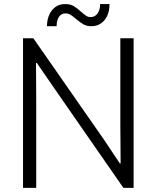

<svg xmlns="http://www.w3.org/2000/svg" viewBox="-20 -904 753 924"><path d="M90.8 -719.7H140.6L481 -231L556.6 -117.7H560.5L559.1 -303.7V-719.7H623V0H573.7L233.9 -489.7L157.2 -601.1H153.3L154.3 -421.4V0H90.8ZM293 -884.3Q317.4 -884.8 333.7 -875.2Q350.1 -865.7 370.1 -847.7Q385.3 -834 394.8 -827.9Q404.3 -821.8 416 -821.8Q437.5 -821.8 449.7 -839.6Q461.9 -857.4 461.9 -884.3H506.8Q507.3 -854 496.8 -829.8Q486.3 -805.7 466.3 -791.7Q446.3 -777.8 419.4 -777.8Q397.9 -777.8 382.1 -786.6Q366.2 -795.4 346.2 -812.5Q329.6 -826.7 318.6 -833.3Q307.6 -839.8 294.4 -839.4Q275.4 -839.8 263.9 -823Q252.4 -806.2 252.4 -777.8H206.1Q206.1 -809.1 217.3 -833.5Q228.5 -857.9 248 -871.3Q267.6 -884.8 293 -884.3Z"/></svg>

Font: Reddit Sans Light
Style: Regular
Weight: 300
Designer: Stephen Hutchings
Foundry: Reddit
Version: Version 1.013